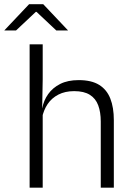

<svg xmlns="http://www.w3.org/2000/svg" viewBox="-66 -868 610 888"><path d="M400 0V-306Q400 -349.5 388.2 -381Q376.5 -412.5 349.5 -429.5Q322.5 -446.5 277 -446.5Q235 -446.5 204 -430.5Q173 -414.5 154.2 -386.5Q135.5 -358.5 128.5 -323L113 -367.5H129.5Q136 -403.5 156.8 -432.8Q177.5 -462 212.5 -479.8Q247.5 -497.5 298 -497.5Q357 -497.5 392.5 -475.5Q428 -453.5 444.2 -412.2Q460.5 -371 460.5 -312V0ZM71 0V-663H131.5V-501L129 -361L131.5 -356V0ZM68.5 -848.5H134L248 -728V-727H194.5L103 -813H99.5L8 -727H-45.5V-728Z"/></svg>

Font: Anek Latin Light
Style: Regular
Weight: 300
Designer: Yesha Goshar
Foundry: Ek Type
Version: Version 1.003